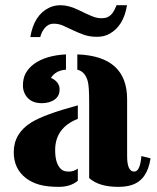

<svg xmlns="http://www.w3.org/2000/svg" viewBox="-20 -709 603 736"><path d="M433.1 7.3Q359.4 7.3 321.8 -26.4V-316.4Q321.8 -378.9 316.4 -397.5Q306.6 -434.6 276.4 -441.9V-500.5Q467.3 -493.7 467.3 -328.6V-109.9Q467.3 -51.3 494.6 -51.3Q517.1 -51.3 522 -110.8L557.1 -102.1Q544.9 -19.5 485.4 0Q463.9 7.3 433.1 7.3ZM278.3 -16.1Q250.5 7.3 205.3 7.3Q160.2 7.3 130.4 -1.2Q100.6 -9.8 79.1 -26.4Q32.7 -62.5 32.7 -125.5Q32.7 -197.8 100.1 -239.7Q148.4 -270 278.3 -305.2V-253.4Q191.4 -219.2 191.4 -133.3Q191.4 -77.1 217.8 -57.6Q227.1 -51.3 244.6 -51.3Q262.2 -51.3 278.3 -62.5ZM175.3 -410.6Q208.5 -395.5 208.5 -365.7Q208.5 -328.1 165 -316.4Q152.8 -313.5 140.6 -313.5Q105 -313.5 86.4 -333.5Q67.9 -353.5 67.9 -381.1Q67.9 -408.7 78.6 -428.5Q89.4 -448.2 110.4 -463.9Q155.8 -496.6 232.9 -500.5V-441.9Q194.3 -439.5 175.3 -410.6ZM466.8 -689Q454.1 -609.9 400.9 -580.1Q379.9 -567.9 351.8 -567.9Q323.7 -567.9 301.8 -575.7Q279.8 -583.5 260 -593Q240.2 -602.5 222.7 -610.4Q205.1 -618.2 185.5 -618.2Q166 -618.2 152.6 -602.8Q139.2 -587.4 134.3 -566.9H96.2Q110.4 -651.9 168.9 -679.7Q188.5 -689 211.9 -689Q243.2 -689 278.3 -671.9Q313.5 -654.8 332.3 -647Q351.1 -639.2 367.7 -639.2Q384.3 -639.2 393.1 -643.6Q401.9 -647.9 408.2 -655.3Q417.5 -665.5 426.8 -689Z"/></svg>

Font: Stardos Stencil
Style: Bold
Weight: 700
Designer: vernon adams
Foundry: vernon adams
Version: Version 1.000